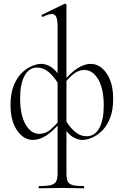

<svg xmlns="http://www.w3.org/2000/svg" viewBox="-20 -745 670 1040"><path d="M192 275Q189 275 189 269Q189 263 192 263Q234 263 255.5 257.5Q277 252 284.5 237Q292 222 292 194V-600Q292 -636 285 -652.5Q278 -669 260 -669Q244 -669 212 -654Q208 -652 205.5 -658Q203 -664 207 -665L329 -724Q331 -725 333 -725Q335 -725 337.5 -723Q340 -721 340 -718V194Q340 222 346.5 237Q353 252 373.5 257.5Q394 263 434 263Q436 263 436 269Q436 275 434 275Q409 275 379 274Q349 273 317 273Q282 273 249.5 274Q217 275 192 275ZM159 13Q108 13 72.5 -38.5Q37 -90 37 -177Q37 -237 53.5 -279.5Q70 -322 96 -348Q122 -374 151 -386.5Q180 -399 205 -399Q229 -399 257 -382Q285 -365 313 -316L304 -275Q283 -318 250.5 -348.5Q218 -379 181 -379Q137 -379 113 -334.5Q89 -290 89 -213Q89 -122 118.5 -71Q148 -20 193 -20Q228 -20 256 -45Q284 -70 304 -96L312 -89Q271 -37 232.5 -12Q194 13 159 13ZM426 13Q401 13 373 -4Q345 -21 318 -70L326 -111Q347 -68 379.5 -37.5Q412 -7 449 -7Q494 -7 518 -51.5Q542 -96 542 -173Q542 -264 512 -315Q482 -366 437 -366Q403 -366 374.5 -341Q346 -316 326 -290L319 -297Q360 -350 398.5 -374.5Q437 -399 471 -399Q522 -399 557.5 -347.5Q593 -296 593 -209Q593 -149 576.5 -106.5Q560 -64 534 -38Q508 -12 479 0.5Q450 13 426 13Z"/></svg>

Font: Cormorant Light
Style: Regular
Weight: 300
Designer: Christian Thalmann (Catharsis Fonts)
Foundry: Catharsis Fonts
Version: Version 4.000